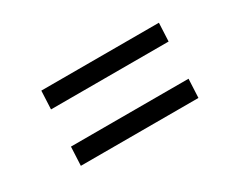

<svg xmlns="http://www.w3.org/2000/svg" viewBox="-50 -583 683 560"><g transform="rotate(-30 291.0 -303.0)"><path d="M501 -365.2H105L107.9 -426.8H503.9ZM494.1 -179.2H98.1L101.1 -242.2H497.1Z"/></g></svg>

Font: Literata SemiBold
Style: Italic
Weight: 650
Italic angle: -2.39999°
Designer: Latin by Veronika Burian and Jose Scaglione. Greek by Irene Vlachou. Cyrillic by Vera Evstafieva
Foundry: TypeTogether
Version: Version 3.021